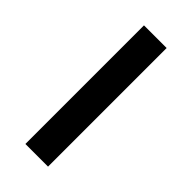

<svg xmlns="http://www.w3.org/2000/svg" viewBox="-182 -578 617 617"><g transform="rotate(45 126.5 -269.5)"><path d="M178 0V-539H75V0Z"/></g></svg>

Font: Noto Sans Devanagari UI SemiCondensed Medium
Style: Regular
Weight: 500
Width: 4
Designer: Jelle Bosma - Monotype Design Team
Foundry: Monotype Imaging Inc.
Version: Version 2.004